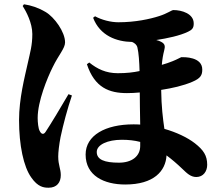

<svg xmlns="http://www.w3.org/2000/svg" viewBox="-20 -814 1040 897"><path d="M300 -374C270 -322 212 -226 193 -198C184 -184 173 -186 165 -203C159 -214 156 -242 156 -263C156 -341 201 -450 226 -500C254 -558 284 -588 284 -616C284 -665 234 -734 193 -758C157 -779 125 -789 92 -794L86 -786C102 -761 131 -707 131 -655C131 -602 121 -570 110 -520C95 -452 69 -354 69 -253C69 -136 90 -35 126 15C157 60 185 63 207 63C246 63 264 38 264 4C264 -26 252 -42 252 -83C252 -102 256 -138 263 -174C275 -231 295 -306 316 -368ZM635 -132C635 -84 596 -54 536 -54C468 -54 432 -68 432 -104C432 -138 483 -161 549 -161C580 -161 608 -158 635 -151ZM415 -731C447 -647 525 -619 597 -618C609 -613 619 -605 622 -592C628 -568 631 -523 632 -482C604 -476 572 -472 530 -472C475 -472 434 -492 397 -522L386 -514C422 -404 491 -379 573 -379C593 -379 612 -380 633 -382C633 -344 634 -295 635 -232C624 -233 613 -233 603 -233C473 -233 380 -182 380 -92C380 7 466 48 565 48C699 48 754 -15 758 -88C781 -71 806 -50 833 -24C852 -6 870 13 897 13C930 13 948 -14 948 -44C948 -87 931 -113 890 -145C855 -172 804 -196 748 -212C741 -260 734 -316 733 -394C784 -402 835 -413 879 -432C917 -448 925 -463 925 -489C925 -549 841 -547 828 -547C825 -547 809 -537 786 -528C771 -522 754 -516 736 -511C738 -536 742 -559 747 -578C752 -597 752 -609 732 -619C726 -622 719 -625 710 -627C762 -635 820 -647 859 -666C875 -674 886 -681 885 -706C884 -750 830 -767 790 -767C782 -767 762 -751 724 -739C681 -725 612 -710 533 -710C497 -710 455 -721 424 -738Z"/></svg>

Font: Noto Serif KR Black
Style: Regular
Weight: 900
Version: Version 1.001;PS 1.001;hotconv 16.6.54;makeotf.lib2.5.65590